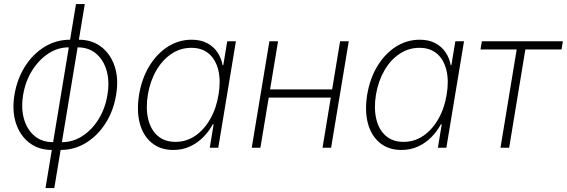

<svg xmlns="http://www.w3.org/2000/svg" viewBox="-20 -748 2870 972"><path d="M242.2 11.2Q176.3 11.2 128.9 -24.9Q81.5 -61 60.8 -124Q40 -187 53.2 -268.1Q66.9 -349.1 106.9 -412.1Q147 -475.1 205.8 -511Q264.6 -546.9 334.5 -546.9H379.4Q445.3 -546.9 492.4 -511Q539.6 -475.1 560.5 -412.1Q581.5 -349.1 567.9 -268.1Q554.7 -187 514.4 -124Q474.1 -61 415.3 -24.9Q356.4 11.2 286.6 11.2ZM248.5 -28.3H293.5Q350.1 -28.3 398.4 -60.1Q446.8 -91.8 480 -146.2Q513.2 -200.7 523.9 -268.1Q535.2 -335.4 520 -389.6Q504.9 -443.8 467 -476.1Q429.2 -508.3 373 -508.3H328.1Q272 -508.3 223.6 -476.1Q175.3 -443.8 141.8 -389.6Q108.4 -335.4 97.2 -268.1Q85.9 -200.7 101.3 -146.2Q116.7 -91.8 154.5 -60.1Q192.4 -28.3 248.5 -28.3ZM210.4 204.1 364.7 -727.5H409.2L254.9 204.1Z M857.4 11.2Q792 11.2 748.3 -24.7Q704.6 -60.5 687.7 -123.5Q670.9 -186.5 684.1 -268.6Q697.8 -350.6 735.8 -413.3Q773.9 -476.1 829.3 -511.5Q884.8 -546.9 950.2 -546.9Q996.1 -546.9 1028.8 -529.5Q1061.5 -512.2 1081.1 -482.9Q1100.6 -453.6 1106.9 -418H1110.4L1130.4 -539.1H1174.3L1085 0H1042L1061.5 -118.7H1057.1Q1038.1 -83 1008.8 -53.5Q979.5 -23.9 941.4 -6.3Q903.3 11.2 857.4 11.2ZM868.2 -29.8Q923.8 -29.8 968.8 -60.8Q1013.7 -91.8 1044.4 -145.8Q1075.2 -199.7 1086.4 -269Q1098.1 -338.4 1085.4 -391.8Q1072.8 -445.3 1038.1 -475.6Q1003.4 -505.9 948.2 -505.9Q893.1 -505.9 847.4 -475.1Q801.8 -444.3 771 -390.9Q740.2 -337.4 728.5 -269Q717.3 -200.2 730 -146Q742.7 -91.8 777.8 -60.8Q813 -29.8 868.2 -29.8Z M1675.3 -295.4 1668.5 -253.9H1328.1L1335.4 -295.4ZM1387.7 -539.1 1298.3 0H1254.4L1343.8 -539.1ZM1745.6 -539.1 1656.2 0H1612.8L1701.7 -539.1Z M2012.2 11.2Q1946.8 11.2 1903.1 -24.7Q1859.4 -60.5 1842.5 -123.5Q1825.7 -186.5 1838.9 -268.6Q1852.5 -350.6 1890.6 -413.3Q1928.7 -476.1 1984.1 -511.5Q2039.6 -546.9 2105 -546.9Q2150.9 -546.9 2183.6 -529.5Q2216.3 -512.2 2235.8 -482.9Q2255.4 -453.6 2261.7 -418H2265.1L2285.2 -539.1H2329.1L2239.7 0H2196.8L2216.3 -118.7H2211.9Q2192.9 -83 2163.6 -53.5Q2134.3 -23.9 2096.2 -6.3Q2058.1 11.2 2012.2 11.2ZM2022.9 -29.8Q2078.6 -29.8 2123.5 -60.8Q2168.5 -91.8 2199.2 -145.8Q2230 -199.7 2241.2 -269Q2252.9 -338.4 2240.2 -391.8Q2227.5 -445.3 2192.9 -475.6Q2158.2 -505.9 2103 -505.9Q2047.9 -505.9 2002.2 -475.1Q1956.5 -444.3 1925.8 -390.9Q1895 -337.4 1883.3 -269Q1872.1 -200.2 1884.8 -146Q1897.5 -91.8 1932.6 -60.8Q1967.8 -29.8 2022.9 -29.8Z M2513.7 0 2595.7 -497.6H2412.6L2419.4 -539.1H2829.6L2822.8 -497.6H2639.6L2557.6 0Z"/></svg>

Font: Inter 18pt ExtraLight
Style: Italic
Weight: 250
Italic angle: -9.3988°
Designer: Rasmus Andersson
Foundry: rsms
Version: Version 4.001;git-66647c0bb